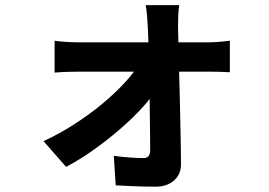

<svg xmlns="http://www.w3.org/2000/svg" viewBox="-20 -642 1040 743"><path d="M673.5 -622.1Q670.7 -604.4 669.8 -581.7Q668.9 -559.1 668.9 -538.9Q669.7 -506 670.6 -465.2Q671.5 -424.3 672.7 -378.1Q674 -331.9 675.3 -283.4Q676.6 -234.8 677.5 -186.7Q678.4 -138.6 679.4 -93.1Q680.4 -47.6 680.4 -7.6Q681.1 31.5 653.9 56Q626.7 80.4 582.9 80.4Q559.3 80.4 531.5 79.8Q503.6 79.2 477 77.7Q450.3 76.2 427.8 75.2L420.4 -38.9Q450.6 -34.7 482.9 -32.5Q515.2 -30.2 534.8 -30.2Q548.8 -30.2 555 -38.2Q561.2 -46.2 561.2 -61.4Q561.2 -89.2 560.7 -126.4Q560.2 -163.6 559.7 -206.1Q559.2 -248.5 558.6 -293.1Q558 -337.6 557.1 -381.7Q556.2 -425.9 554.9 -465.9Q553.7 -506 551.9 -538.9Q551.1 -556.9 549.2 -579.5Q547.3 -602 543.8 -622.1ZM191.3 -484.3Q209.1 -481.5 235.6 -479.9Q262.1 -478.2 282 -478.2Q294.3 -478.2 325.3 -478.2Q356.4 -478.2 399.7 -478.2Q443.1 -478.2 492.1 -478.2Q541 -478.2 589.8 -478.2Q638.5 -478.2 680.2 -478.2Q721.9 -478.2 750.8 -478.2Q779.6 -478.2 787.9 -478.2Q807.4 -478.2 832.1 -480.4Q856.8 -482.5 869.5 -484.3V-362.5Q852.1 -363.5 830.7 -364.1Q809.2 -364.7 793.1 -364.7Q786.4 -364.7 758.1 -364.7Q729.7 -364.7 686.8 -364.7Q643.9 -364.7 594.2 -364.7Q544.4 -364.7 493.7 -364.7Q443.1 -364.7 399.3 -364.7Q355.6 -364.7 325 -364.7Q294.3 -364.7 285.2 -364.7Q264 -364.7 238.3 -363.8Q212.5 -363 191.3 -361ZM148.5 -95.8Q208.5 -123.5 267 -160.9Q325.4 -198.4 375.8 -240.2Q426.2 -282.1 464.4 -323.9Q502.7 -365.6 522.8 -402.2L587.9 -401.4L589.7 -304.1Q570.3 -269.2 532.4 -227.4Q494.6 -185.5 445.2 -142.9Q395.9 -100.2 342.1 -62Q288.3 -23.7 235.7 3.8Z"/></svg>

Font: Shanggu Sans SC VF
Style: Regular
Weight: 250
Designer: GuiWonder
Version: Version 1.021